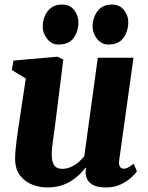

<svg xmlns="http://www.w3.org/2000/svg" viewBox="-20 -815 652 845"><path d="M186.5 10Q156.5 10 124.2 -1.8Q92 -13.5 69.8 -40.8Q47.5 -68 46.5 -114Q46.5 -131.5 48.2 -152.5Q50 -173.5 53 -196.5Q56 -219.5 59.5 -243.5Q63 -267.5 66.5 -290.5L93.5 -469.5L32 -507L39.5 -548.5L233.5 -565.5L258.5 -553L225.5 -288Q223 -266.5 219.8 -244.2Q216.5 -222 213.8 -201.8Q211 -181.5 209.2 -165Q207.5 -148.5 207.5 -137.5Q207.5 -114 212.5 -99.8Q217.5 -85.5 227.5 -78.8Q237.5 -72 254 -72Q273.5 -72 291.2 -79.8Q309 -87.5 324.2 -100.2Q339.5 -113 351 -127.5L410.5 -561H567.5L504.5 -109Q502 -90 508 -81.2Q514 -72.5 524.5 -72.5Q533 -72.5 541.8 -76.8Q550.5 -81 568.5 -94.5L582.5 -61Q577 -52 559.2 -35Q541.5 -18 512.5 -4Q483.5 10 445.5 10Q405 10 384 -4Q363 -18 358 -42.5Q357.5 -45.5 357 -49.5Q356.5 -53.5 356.8 -57.8Q357 -62 357.5 -66.8Q358 -71.5 358.5 -75.5L356.5 -76.5Q344 -61 328.2 -45.8Q312.5 -30.5 291.8 -17.8Q271 -5 245.2 2.5Q219.5 10 186.5 10ZM237 -619Q207.5 -619 187.5 -644.2Q167.5 -669.5 168 -700Q169 -739.5 191.2 -767.2Q213.5 -795 252.5 -795Q288 -795 306.5 -770.5Q325 -746 325 -717Q325 -677 304.2 -648Q283.5 -619 237 -619ZM456.5 -619Q427 -619 407 -644.2Q387 -669.5 387.5 -700Q388.5 -739.5 410.2 -767.2Q432 -795 472 -795Q506.5 -795 525.8 -770.5Q545 -746 544.5 -717Q544 -677 523 -648Q502 -619 456.5 -619Z"/></svg>

Font: Merriweather 24pt Black
Style: Italic
Weight: 900
Italic angle: -7.8°
Designer: Eben Sorkin
Foundry: Eben Sorkin
Version: Version 2.101